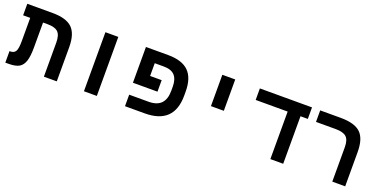

<svg xmlns="http://www.w3.org/2000/svg" viewBox="-21 -1229 3642 1852"><g transform="rotate(20 1800.5 -303.0)"><path d="M105 -487.8H32.2V-606H292Q432.6 -606 493.9 -546.6Q555.2 -487.3 555.2 -350.1V0H422.9V-348.1Q422.9 -426.3 391.1 -457Q359.4 -487.8 284.2 -487.8H236.8V-231.9Q236.8 -142.1 220.7 -92.5Q204.6 -43 168.7 -21.5Q132.8 0 60.1 0H26.9V-118.2H35.2Q73.2 -118.2 89.1 -144.8Q105 -171.4 105 -249Z M834 -606H966.3V0H834Z M1624 -333Q1624 -411.1 1588.4 -449.5Q1552.7 -487.8 1476.1 -487.8H1383.3V-356.9H1502V-238.8H1250V-606H1477.1Q1620.6 -606 1689 -539.1Q1757.3 -472.2 1757.3 -331.1V-291Q1757.3 0 1458 0H1255.4V-118.2H1455.1Q1624 -118.2 1624 -292Z M2034.2 -606H2166.5V-284.2H2034.2Z M2879.4 0H2747.6V-487.8H2419.4V-606H2954.6V-487.8H2879.4Z M3515.6 0H3383.3V-352.1Q3383.3 -427.7 3350.8 -457.8Q3318.4 -487.8 3241.7 -487.8H3038.6V-606H3249.5Q3393.6 -606 3454.6 -547.1Q3515.6 -488.3 3515.6 -351.1Z"/></g></svg>

Font: Liberation Mono
Style: Bold
Weight: 700
Monospace: yes
Designer: Steve Matteson
Foundry: Ascender Corporation
Version: Version 2.1.5